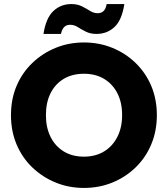

<svg xmlns="http://www.w3.org/2000/svg" viewBox="-20 -918 826 945"><path d="M393 7Q319 7 254 -19.5Q189 -46 139 -94Q89 -142 61.5 -207.5Q34 -273 34 -351Q34 -430 61.5 -495Q89 -560 139 -608Q189 -656 254 -682.5Q319 -709 393 -709Q468 -709 533 -682.5Q598 -656 647.5 -608Q697 -560 724.5 -495Q752 -430 752 -351Q752 -273 724.5 -207.5Q697 -142 647.5 -94Q598 -46 533 -19.5Q468 7 393 7ZM393 -147Q450 -147 492 -172.5Q534 -198 557.5 -244Q581 -290 581 -351Q581 -414 557.5 -459.5Q534 -505 492 -530Q450 -555 393 -555Q336 -555 294 -530Q252 -505 229 -459.5Q206 -414 206 -351Q206 -290 229 -244Q252 -198 294 -172.5Q336 -147 393 -147ZM455 -751Q425 -751 403 -762Q381 -773 363 -784.5Q345 -796 325 -796Q307 -796 296 -785Q285 -774 280 -751H194Q206 -829 242.5 -863.5Q279 -898 331 -898Q361 -898 383 -887Q405 -876 423 -864.5Q441 -853 461 -853Q479 -853 490 -864Q501 -875 505 -898H592Q580 -819 543.5 -785Q507 -751 455 -751Z"/></svg>

Font: Parkinsans Light
Style: Bold
Weight: 700
Version: Version 1.000